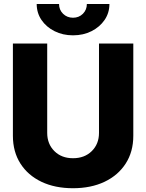

<svg xmlns="http://www.w3.org/2000/svg" viewBox="-20 -950 747 981"><path d="M485.8 -727.5H661.1V-256.3Q661.1 -174.8 622.3 -114.5Q583.5 -54.2 514.2 -21.2Q444.8 11.7 353 11.7Q260.7 11.7 191.7 -21.2Q122.6 -54.2 84.2 -114.5Q45.9 -174.8 45.9 -256.3V-727.5H221.2V-271Q221.2 -214.4 257.8 -178Q294.4 -141.6 353 -141.6Q412.1 -141.6 449 -178Q485.8 -214.4 485.8 -271ZM353 -769.5Q300.8 -769.5 258.5 -790.8Q216.3 -812 191.9 -848.1Q167.5 -884.3 167.5 -929.7H281.7Q281.7 -899.9 302.2 -879.6Q322.8 -859.4 353 -859.4Q383.3 -859.4 403.6 -879.6Q423.8 -899.9 423.8 -929.7H539.1Q539.1 -884.3 514.4 -848.1Q489.7 -812 447.8 -790.8Q405.8 -769.5 353 -769.5Z"/></svg>

Font: Inter Display Extra Bold
Style: Regular
Weight: 800
Designer: Rasmus Andersson
Foundry: rsms
Version: Version 4.000;git-4fc901f